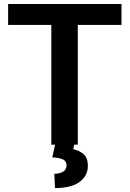

<svg xmlns="http://www.w3.org/2000/svg" viewBox="-20 -731 655 970"><path d="M593.8 -710.9V-605H373V0H239.3V-605H21V-710.9ZM259.3 -4.9H355.5L350.1 22.9Q377.4 27.8 400.6 46.4Q423.8 64.9 423.8 107.4Q423.8 157.7 381.6 188.5Q339.4 219.2 257.8 219.2L254.4 147Q280.3 147 298.1 137Q315.9 127 315.9 104.5Q315.9 83 298.8 74.7Q281.7 66.4 244.1 64Z"/></svg>

Font: Vazirmatn RD SemiBold
Style: Regular
Weight: 600
Designer: Saber Rastikerdar
Foundry: Saber Rastikerdar
Version: Version 32.102